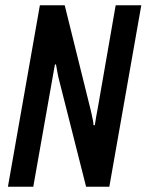

<svg xmlns="http://www.w3.org/2000/svg" viewBox="-20 -707 555 727"><path d="M10 0 131 -687H225L324 -288Q325 -283 327.5 -272Q330 -261 332 -250.5Q334 -240 334 -233H339Q341 -247 344.5 -267Q348 -287 351 -302L418 -687H515L394 0H306L204 -403Q201 -413 197.5 -432.5Q194 -452 192 -463H188Q185 -447 180.5 -421Q176 -395 172 -373L106 0Z"/></svg>

Font: Archivo ExtraCondensed Medium
Style: Italic
Weight: 500
Width: 2
Italic angle: -10°
Designer: Hector Gatti
Foundry: Omnibus-Type
Version: Version 2.001